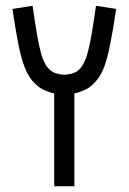

<svg xmlns="http://www.w3.org/2000/svg" viewBox="-20 -646 446 666"><path d="M93 -626 101 -572Q109 -519 116 -487Q123 -455 130 -438.5Q137 -422 145 -412Q159 -396 174.5 -391.5Q190 -387 203 -387Q216 -387 232 -391.5Q248 -396 261 -412Q269 -422 276 -438.5Q283 -455 290 -487Q297 -519 305 -572L313 -626L383 -615Q372 -542 362.5 -494Q353 -446 342 -415.5Q331 -385 314 -366Q295 -343 274 -334Q253 -325 238 -322V0H168V-322Q153 -325 132.5 -334Q112 -343 92 -366Q76 -385 64.5 -415.5Q53 -446 43.5 -494Q34 -542 23 -615Z"/></svg>

Font: Aubrey
Style: Regular
Weight: 400
Designer: Gayaneh Bagdasaryan
Foundry: Cyreal.org
Version: Version 1.102; ttfautohint (v1.8.3)